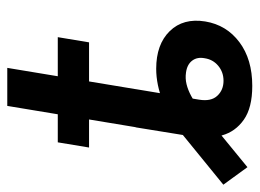

<svg xmlns="http://www.w3.org/2000/svg" viewBox="-176 -588 710 525"><g transform="rotate(-90 178.5 -326.0)"><path d="M205.6 9.3Q146 9.3 113.3 -13.7Q80.6 -36.6 70.3 -73.5Q60.1 -110.4 66.9 -152.8L92.3 -309.6H196.8L168 -136.2Q162.6 -103.5 178.5 -86.4Q194.3 -69.3 219.7 -69.3Q243.2 -69.3 260.5 -83.7Q277.8 -98.1 281.2 -120.6Q285.2 -141.1 274.7 -155Q264.2 -168.9 242.2 -171.9Q226.1 -174.3 210.2 -170.4Q194.3 -166.5 177.7 -157.5Q161.1 -148.4 142.6 -134.3L-16.6 -3.9L-64.5 -69.8L75.2 -183.6Q115.2 -216.3 162.1 -234.9Q209 -253.4 252.4 -253.4Q319.3 -253.4 355.5 -216.3Q391.6 -179.2 381.8 -119.1Q372.1 -61 325.2 -25.9Q278.3 9.3 205.6 9.3ZM73.7 -194.8 150.9 -660.6H254.9L177.7 -194.8ZM37.1 -437 51.3 -522.5H338.9L324.7 -437Z"/></g></svg>

Font: Inter 28pt Medium
Style: Italic
Weight: 500
Italic angle: -9.3988°
Designer: Rasmus Andersson
Foundry: rsms
Version: Version 4.001;git-66647c0bb